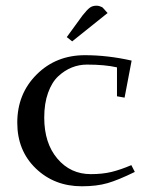

<svg xmlns="http://www.w3.org/2000/svg" viewBox="-20 -651 544 678"><path d="M41 -217.8Q41 -319.8 109.4 -387.9Q177.7 -456.1 279.8 -456.1Q360.4 -456.1 444.8 -437L419.9 -306.2L393.1 -311V-413.1Q350.6 -422.9 287.1 -422.9Q259.3 -422.9 233.9 -412.8Q208.5 -402.8 185.8 -381.8Q163.1 -360.8 149.7 -323.2Q136.2 -285.6 136.2 -235.8Q136.2 -145.5 182.6 -90.8Q229 -36.1 300.8 -36.1Q341.8 -36.1 374 -43.9Q406.2 -51.8 443.8 -67.9L456.1 -43.9Q397.5 -15.1 359.4 -4.2Q321.3 6.8 269 6.8Q171.9 6.8 106.4 -56.2Q41 -119.1 41 -217.8ZM215.8 -520 272 -597.2Q287.6 -616.7 297.1 -623.8Q306.6 -630.9 320.8 -630.9Q326.2 -630.9 331.8 -629.2Q337.4 -627.4 339.8 -626L342.8 -624L359.9 -605L234.9 -504.9Z"/></svg>

Font: Dehuti Alt
Style: Bold
Weight: 700
Version: Version 1.2